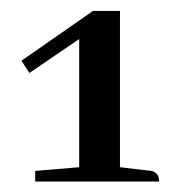

<svg xmlns="http://www.w3.org/2000/svg" viewBox="-20 -654 328 354"><path d="M151.4 -633.8 19.5 -542 34.2 -519.5 126 -582V-345.7L44.9 -338.9V-319.3H273.4Q273.4 -335.9 258.8 -338.9Q254.9 -339.8 251 -339.8L201.2 -345.7V-633.8Z"/></svg>

Font: Abhaya Libre Medium
Style: Regular
Weight: 500
Designer: Pushpananda Ekanayake, Sol Matas, Pathum Egodawatta
Foundry: Mooniak
Version: Version 1.050 ; ttfautohint (v1.6)